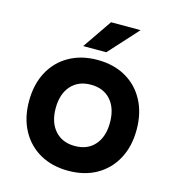

<svg xmlns="http://www.w3.org/2000/svg" viewBox="-126 -968 1001 1093"><g transform="rotate(15 375.0 -421.0)"><path d="M375 19Q280 19 208.5 -21.5Q137 -62 97.5 -135.5Q58 -209 58 -307Q58 -406 97.5 -479.5Q137 -553 208.5 -593.5Q280 -634 375 -634Q471 -634 542 -593.5Q613 -553 652.5 -479.5Q692 -406 692 -307Q692 -209 652.5 -135.5Q613 -62 542 -21.5Q471 19 375 19ZM375 -127Q450 -127 492.5 -175.5Q535 -224 535 -307Q535 -391 492.5 -439.5Q450 -488 375 -488Q301 -488 258 -439.5Q215 -391 215 -307Q215 -224 258 -175.5Q301 -127 375 -127ZM275 -689 393 -861H567L411 -689Z"/></g></svg>

Font: Martian Mono SemiExpanded
Style: Bold
Weight: 700
Width: 6
Designer: Roman Shamin
Foundry: Evil Martians
Version: Version 1.000